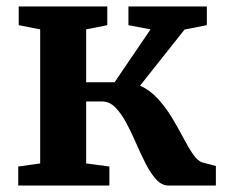

<svg xmlns="http://www.w3.org/2000/svg" viewBox="-20 -575 700 595"><path d="M36.5 0V-59L104.5 -68.5V-484L38 -497V-555H312.5V-497L247 -484V-320H335L446.5 -484L378 -497V-555H621V-497L552 -483.5L414 -309.5Q444.5 -296 469 -269.2Q493.5 -242.5 512.8 -210.5Q532 -178.5 548 -148Q564 -117.5 578.5 -96.5Q593 -75.5 607.5 -71.5L649 -60.5V0H502.5Q481.5 0 464.2 -18.8Q447 -37.5 431.8 -67.2Q416.5 -97 402 -130.5Q387.5 -164 371.8 -193.5Q356 -223 337.8 -241.8Q319.5 -260.5 297 -260.5H247V-68.5L319 -59V0Z"/></svg>

Font: Merriweather 20pt
Style: Bold
Weight: 700
Version: Version 2.100